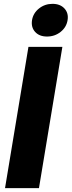

<svg xmlns="http://www.w3.org/2000/svg" viewBox="-20 -969 369 989"><path d="M301.3 -727.5 180.7 0H5.9L126.5 -727.5ZM222.2 -780.8Q182.6 -780.8 160.9 -804.7Q139.2 -828.6 145 -865.2Q150.9 -901.4 180.9 -925.3Q210.9 -949.2 250.5 -949.2Q290 -949.2 312 -925.3Q334 -901.4 328.1 -865.2Q322.3 -828.6 292.2 -804.7Q262.2 -780.8 222.2 -780.8Z"/></svg>

Font: Inter 28pt ExtraBold
Style: Italic
Weight: 800
Italic angle: -9.3988°
Designer: Rasmus Andersson
Foundry: rsms
Version: Version 4.001;git-66647c0bb